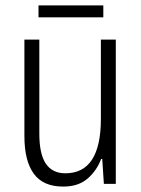

<svg xmlns="http://www.w3.org/2000/svg" viewBox="-20 -678 521 708"><path d="M407 -532V0H363L357 -92H353Q337 -49 303 -19.5Q269 10 213 10Q139 10 104.5 -37.5Q70 -85 70 -176V-532H125V-186Q125 -110 149 -74.5Q173 -39 221 -39Q352 -39 352 -240V-532ZM361 -658V-614H122V-658Z"/></svg>

Font: Noto Sans Lao UI Cond Light
Style: Regular
Weight: 300
Width: 3
Designer: Monotype Design Team
Foundry: Monotype Imaging Inc.
Version: Version 2.000; ttfautohint (v1.8.4.7-5d5b)